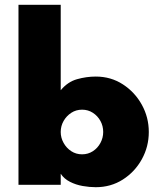

<svg xmlns="http://www.w3.org/2000/svg" viewBox="-20 -770 673 800"><path d="M379 10Q353 10 324.5 5Q296 0 271.5 -12.5Q247 -25 233 -46V0H57V-750H233V-394Q262 -429 301 -440Q340 -451 379 -451Q442 -451 492 -418.5Q542 -386 571 -333.5Q600 -281 600 -220Q600 -159 571 -106.5Q542 -54 492 -22Q442 10 379 10ZM322 -127Q347 -127 367 -140Q387 -153 398.5 -174.5Q410 -196 410 -220Q410 -245 398.5 -266Q387 -287 367 -300Q347 -313 322 -313Q297 -313 277 -300Q257 -287 245 -266Q233 -245 233 -220Q233 -196 245 -174.5Q257 -153 277 -140Q297 -127 322 -127Z"/></svg>

Font: Teachers ExtraBold
Style: Regular
Weight: 800
Designer: Alfredo Marco Pradil, Chank Diesel
Version: Version 1.001